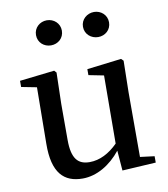

<svg xmlns="http://www.w3.org/2000/svg" viewBox="-88 -861 832 950"><g transform="rotate(-10 328.0 -386.0)"><path d="M448 -661C483 -661 513 -686 513 -724C513 -761 483 -787 448 -787C413 -787 382 -761 382 -724C382 -686 413 -661 448 -661ZM211 -661C246 -661 276 -686 276 -724C276 -761 246 -787 211 -787C176 -787 146 -761 146 -724C146 -686 176 -661 211 -661ZM548 -41V-367L551 -524L540 -535L367 -514V-484L443 -469L441 -127C398 -84 350 -59 299 -59C241 -59 210 -91 210 -186V-367L214 -524L204 -535L29 -515V-484L106 -469L103 -186C101 -38 158 15 251 15C322 15 391 -26 443 -91L451 10L620 0V-32Z"/></g></svg>

Font: Source Han Serif CN SemiBold
Style: Regular
Weight: 600
Designer: Ryoko NISHIZUKA 西塚涼子 (kana & ideographs); Frank Grießhammer (Latin, Greek & Cyrillic); Wenlong ZHANG 张文龙 (bopomofo); San
Foundry: Adobe Systems Incorporated
Version: Version 1.000;PS 1;hotconv 16.6.53;makeotf.lib2.5.65590